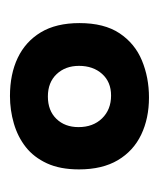

<svg xmlns="http://www.w3.org/2000/svg" viewBox="14 -726 326 395"><g transform="rotate(-90 177.5 -528.0)"><path d="M175 -385Q132 -385 98.5 -401Q65 -417 46 -449Q27 -481 27 -529Q27 -568 39.5 -595Q52 -622 73 -638.5Q94 -655 121.5 -663Q149 -671 178 -671Q223 -671 256.5 -655Q290 -639 309 -607.5Q328 -576 328 -528Q328 -477 307 -445.5Q286 -414 251 -399.5Q216 -385 175 -385ZM179 -463Q207 -463 223.5 -481.5Q240 -500 240 -529Q240 -557 223 -575Q206 -593 177 -593Q148 -593 131 -575.5Q114 -558 114 -530Q114 -500 132 -481.5Q150 -463 179 -463Z"/></g></svg>

Font: Bricolage Grotesque 96pt ExtraBold SemiBold
Style: Regular
Weight: 600
Version: Version 1.001;gftools[0.9.33.dev8+g029e19f]